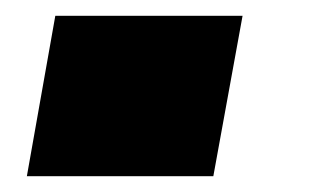

<svg xmlns="http://www.w3.org/2000/svg" viewBox="-20 -223 397 243"><path d="M14 0 50 -203H287L250 0Z"/></svg>

Font: Archivo SemiExpanded Black
Style: Italic
Weight: 900
Width: 6
Italic angle: -10°
Designer: Hector Gatti
Foundry: Omnibus-Type
Version: Version 2.001